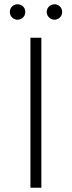

<svg xmlns="http://www.w3.org/2000/svg" viewBox="-20 -876 335 896"><path d="M122 0V-700H173V0ZM234 -784Q220 -784 209 -794.5Q198 -805 198 -820Q198 -836 209 -846Q220 -856 234 -856Q249 -856 259.5 -846Q270 -836 270 -820Q270 -805 259.5 -794.5Q249 -784 234 -784ZM62 -784Q47 -784 36.5 -794.5Q26 -805 26 -820Q26 -836 36.5 -846Q47 -856 62 -856Q77 -856 87.5 -846Q98 -836 98 -820Q98 -805 87.5 -794.5Q77 -784 62 -784Z"/></svg>

Font: Montserrat Thin Light
Style: Regular
Weight: 300
Version: Version 9.000